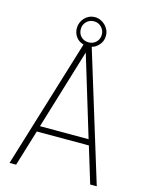

<svg xmlns="http://www.w3.org/2000/svg" viewBox="-138 -1043 874 1129"><g transform="rotate(15 298.5 -479.0)"><path d="M564 0H524L457 -220H140L73 0H33L273 -785Q243 -793 226.5 -816Q210 -839 210 -869Q210 -886 216.5 -902Q223 -918 234.5 -930.5Q246 -943 262 -950.5Q278 -958 298 -958Q315 -958 331 -951Q347 -944 359.5 -932Q372 -920 379.5 -904Q387 -888 387 -869Q387 -830 359 -805Q343 -789 323 -785ZM446 -255 298 -743 150 -255ZM298 -805Q325 -805 343.5 -823Q362 -841 362 -869Q362 -895 343.5 -914Q325 -933 298 -933Q271 -933 252.5 -914.5Q234 -896 234 -869Q234 -841 252 -823Q270 -805 298 -805Z"/></g></svg>

Font: Tanohe Sans ExtraLight
Style: Regular
Weight: 250
Designer: Village Type and Design LLC & Cristiano Sobral
Foundry: Cooper Hewitt Smithsonian Design Museum
Version: Version 1.00;May 30, 2020;FontCreator 12.0.0.2522 64-bit; tt